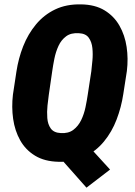

<svg xmlns="http://www.w3.org/2000/svg" viewBox="-20 -741 625 891"><path d="M341.8 -117.2 490.7 45.9 381.3 129.9 236.8 -33.2ZM568.8 -411.6 552.2 -304.7Q543 -243.7 521.2 -186.5Q499.5 -129.4 462.6 -84.5Q425.8 -39.6 373.3 -13.9Q320.8 11.7 251.5 9.8Q186.5 8.3 142.6 -18.6Q98.6 -45.4 73.7 -89.8Q48.8 -134.3 41 -189.2Q33.2 -244.1 40 -301.8L56.2 -408.7Q65.4 -469.7 87.6 -526.4Q109.9 -583 147 -627.7Q184.1 -672.4 236.1 -697.3Q288.1 -722.2 356.4 -720.7Q421.4 -719.7 465.3 -692.9Q509.3 -666 534.4 -621.8Q559.6 -577.6 567.6 -523.2Q575.7 -468.8 568.8 -411.6ZM387.2 -301.8 403.8 -410.6Q406.2 -431.6 408.9 -460.7Q411.6 -489.7 408.7 -518.1Q405.8 -546.4 391.8 -565.9Q377.9 -585.4 346.2 -586.9Q309.6 -589.4 286.9 -572.5Q264.2 -555.7 251.5 -528.1Q238.8 -500.5 232.4 -469Q226.1 -437.5 222.2 -409.7L206.5 -301.3Q203.6 -280.3 200.4 -251.2Q197.3 -222.2 199.5 -193.1Q201.7 -164.1 215.8 -144.5Q230 -125 261.7 -123.5Q297.4 -121.1 320.3 -138.4Q343.3 -155.8 356.7 -183.6Q370.1 -211.4 376.7 -243.2Q383.3 -274.9 387.2 -301.8Z"/></svg>

Font: Roboto Condensed Black
Style: Italic
Weight: 900
Italic angle: -12°
Designer: Christian Robertson
Foundry: Google
Version: Version 3.008; 2023